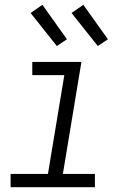

<svg xmlns="http://www.w3.org/2000/svg" viewBox="-20 -777 540 797"><path d="M374 0H24V-55H179L247 -465H114V-520H318L241 -55H374ZM386 -586 277 -723 326 -757 428 -614ZM216 -586 107 -723 156 -757 258 -614Z"/></svg>

Font: Iosevka Light Oblique
Style: Regular
Weight: 300
Italic angle: -9°
Monospace: yes
Designer: Belleve Invis
Foundry: Belleve Invis
Version: Version 32.5.0; ttfautohint (v1.8.4)